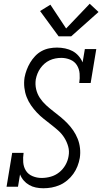

<svg xmlns="http://www.w3.org/2000/svg" viewBox="-20 -997 546 1025"><path d="M211 8Q191 8 171.5 4Q152 0 135.5 -9.5Q119 -19 106.5 -33.5Q94 -48 87 -66L76 0H15L45 -181H106Q102 -156 104 -130.5Q106 -105 118.5 -85.5Q131 -66 154 -56.5Q177 -47 202 -47Q227 -47 251.5 -54Q276 -61 296 -77Q316 -93 329 -115.5Q342 -138 346 -163Q351 -190 344 -215Q337 -240 323.5 -261.5Q310 -283 291.5 -299.5Q273 -316 253 -331.5Q233 -347 213.5 -362.5Q194 -378 177 -396Q160 -414 145.5 -435Q131 -456 122 -479.5Q113 -503 110 -529.5Q107 -556 111 -583Q115 -604 122.5 -624Q130 -644 141 -662.5Q152 -681 167.5 -697.5Q183 -714 202.5 -724.5Q222 -735 243 -739Q264 -743 284 -743Q306 -743 327.5 -738.5Q349 -734 367 -724.5Q385 -715 399 -699Q413 -683 421 -664L433 -735H494L464 -554H403Q407 -579 405 -604Q403 -629 390.5 -649Q378 -669 355 -678.5Q332 -688 307 -688Q292 -688 276 -685Q260 -682 245 -675Q230 -668 217.5 -657Q205 -646 195.5 -632.5Q186 -619 180 -604Q174 -589 171 -573Q167 -546 173 -520.5Q179 -495 193 -474Q207 -453 225.5 -436Q244 -419 263.5 -404Q283 -389 302.5 -373Q322 -357 339.5 -339Q357 -321 371 -300.5Q385 -280 394.5 -256.5Q404 -233 407 -206.5Q410 -180 406 -154Q402 -131 393.5 -109.5Q385 -88 371.5 -69Q358 -50 339.5 -34.5Q321 -19 299.5 -9.5Q278 0 256 4Q234 8 211 8ZM293 -803 194 -938 249 -972 333 -845 459 -977 506 -933 360 -803Z"/></svg>

Font: Iosevka Slab Light
Style: Italic
Weight: 300
Italic angle: -9°
Monospace: yes
Designer: Belleve Invis
Foundry: Belleve Invis
Version: Version 11.1.1; ttfautohint (v1.8.3)